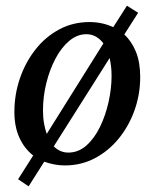

<svg xmlns="http://www.w3.org/2000/svg" viewBox="-20 -572 546 678"><path d="M475.1 -299.8Q475.1 -239.3 455.3 -183.3Q435.5 -127.4 399.7 -83.3Q363.8 -39.1 315.2 -13.4Q266.6 12.2 209 12.2Q189 12.2 170.9 8.5Q152.8 4.9 136.2 -1L81.1 85.9L43.9 61L97.2 -22.9Q65.9 -47.4 48.3 -86.2Q30.8 -125 30.8 -176.8Q30.8 -237.8 50 -294.4Q69.3 -351.1 104.5 -396.2Q139.6 -441.4 188.5 -467.8Q237.3 -494.1 295.9 -494.1Q341.3 -494.1 379.9 -476.1L428.2 -551.8L467.8 -526.9L418.9 -450.2Q444.8 -426.3 460 -389.2Q475.1 -352.1 475.1 -299.8ZM345.2 -418.9Q320.3 -451.2 285.2 -451.2Q252.4 -451.2 224.6 -427.7Q196.8 -404.3 176 -365.2Q155.3 -326.2 143.6 -278.6Q131.8 -231 131.8 -182.1Q131.8 -156.7 135.5 -136.2Q139.2 -115.7 145 -99.1ZM374 -304.2Q374 -322.3 372.1 -337.9Q370.1 -353.5 367.2 -367.2L169.9 -55.2Q191.9 -33.2 221.2 -33.2Q256.8 -33.2 285.2 -58.3Q313.5 -83.5 333.3 -124.3Q353 -165 363.5 -212.4Q374 -259.8 374 -304.2Z"/></svg>

Font: Charis
Style: Italic
Weight: 400
Italic angle: -11°
Designer: Walt Agee, Miriam Martin, Annie Olsen, Victor Gaultney, Lorna Priest, Alan Ward, Bob Hallissy, Martin Hosken, Sharon Cor
Foundry: SIL Global
Version: Version 7.000